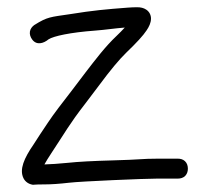

<svg xmlns="http://www.w3.org/2000/svg" viewBox="-20 -515 588 530"><path d="M490.6 -70.1C485 -75.4 477.8 -77 471.1 -77H414.1C371 -77 369.4 -74.3 292.3 -72.3C236.9 -70.8 195.2 -68.6 166.9 -65.5C141.7 -63 120.2 -61.6 102.6 -61.1C106.6 -68.5 113.5 -79.8 121.8 -92.3C161.9 -152.7 170 -170.4 215.6 -229.3L253.5 -279.4C284.5 -321.3 309.7 -351.5 328.9 -370C357.4 -397.4 375.3 -416.9 384.6 -431.1C391.5 -441.2 396.6 -451.9 396.8 -463.2C397 -472.7 392.7 -482.5 383.7 -488.4C376.5 -493.2 368.3 -495 358.8 -495C350.8 -495 342.4 -494.7 333.4 -494C271.9 -489.3 236.9 -486.2 173.8 -476C118.4 -467.8 111.3 -468.8 75 -446.1L74.5 -445.8L74.1 -445.5C68.6 -441.4 63.8 -435.5 62.6 -427.9C61.3 -419.7 64.3 -412.3 68.6 -406.3C80.5 -389.5 99.8 -394.6 114.1 -406.5C128.1 -415.4 174 -425.5 242.3 -430.5C270.9 -432.6 297.3 -436.9 324.4 -438.9C317.8 -431.7 309.7 -423.4 301.9 -416C270.3 -386.3 242.7 -349.4 216.6 -315.7L178.6 -265.6C151.5 -230.6 128.6 -201.1 112.2 -176.4L90.2 -143.4C83.6 -133.5 77.1 -123.5 72.1 -115.4C46.9 -78.7 32.7 -47.3 44.9 -22.9C49.7 -13.3 58.9 -7.1 69.4 -5.2L71.2 -4.9L73 -5.1C77.9 -5.6 88.9 -6 104.8 -6C121.7 -6 144 -7.5 170.7 -10.6C202.9 -14.5 381.1 -22 414.1 -22H471.1C478.2 -22 486.1 -23.9 491.7 -30C496.9 -35.6 498.6 -42.8 498.6 -49.5C498.6 -56.7 496.6 -64.5 490.6 -70.1Z"/></svg>

Font: MewTooHand
Style: BdCond
Weight: 400
Designer: Mew Too, Robert Jablonski
Version: Version 0.77